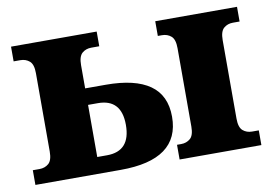

<svg xmlns="http://www.w3.org/2000/svg" viewBox="-63 -634 1040 733"><g transform="rotate(-10 457.0 -268.0)"><path d="M578 0V-57H594Q615 -57 629.5 -69.5Q644 -82 644 -116V-420Q644 -454 629.5 -466.5Q615 -479 594 -479H578V-536H895V-479H869Q848 -479 833.5 -466.5Q819 -454 819 -420V-116Q819 -82 833.5 -69.5Q848 -57 869 -57H895V0ZM19 0V-57H45Q66 -57 80.5 -69.5Q95 -82 95 -116V-420Q95 -454 80.5 -466.5Q66 -479 45 -479H19V-536H351V-479H320Q299 -479 284.5 -466.5Q270 -454 270 -420V-330H350Q463 -330 520.5 -289.5Q578 -249 578 -166Q578 0 350 0ZM270 -64H308Q399 -64 399 -166Q399 -266 308 -266H270Z"/></g></svg>

Font: Noto Serif ExtraBold
Style: Regular
Weight: 800
Designer: Monotype Design Team
Foundry: Monotype Imaging Inc.
Version: Version 2.014